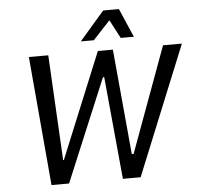

<svg xmlns="http://www.w3.org/2000/svg" viewBox="-60 -983 1073 1045"><g transform="rotate(-5 476.5 -461.0)"><path d="M179 0 117 -705H223L254 -130H258L494 -705H576L629 -130H639L850 -705H953L666 0H569L516 -560H509L275 0ZM406 -765 542 -922H628L696 -765H624L571 -866L477 -765Z"/></g></svg>

Font: Nunito Sans 7pt Condensed SemiBold
Style: Italic
Weight: 600
Width: 3
Italic angle: -9°
Designer: Vernon Adams
Foundry: Vernon Adams
Version: Version 3.101;gftools[0.9.27]